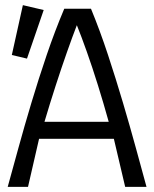

<svg xmlns="http://www.w3.org/2000/svg" viewBox="-20 -727 600 747"><path d="M10 0Q28 -65 51 -149Q74 -233 102 -326.5Q130 -420 162 -514Q194 -608 230 -693H334Q369 -608 400 -514Q431 -420 458.5 -327Q486 -234 509 -150Q532 -66 550 0H467L423 -187H132L89 0ZM153 -253H403Q383 -325 361 -395.5Q339 -466 317.5 -526.5Q296 -587 279 -629Q262 -585 240.5 -524Q219 -463 196.5 -393.5Q174 -324 153 -253ZM85 -499 26 -513 69 -707 150 -688Z"/></svg>

Font: Ubuntu Sans Mono
Style: Regular
Weight: 400
Monospace: yes
Designer: Dalton Maag Ltd
Foundry: Dalton Maag Ltd
Version: Version 1.006